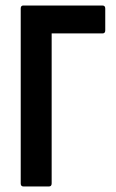

<svg xmlns="http://www.w3.org/2000/svg" viewBox="-20 -675 419 695"><path d="M65 0Q55 0 55 -11V-644Q55 -655 64 -655H351Q361 -655 361 -644V-565Q361 -554 351 -554H167V-11Q167 0 157 0Z"/></svg>

Font: Sofia Sans Condensed
Style: Bold
Weight: 700
Designer: Botio Nikoltchev, Ani Petrova
Foundry: lettersoup
Version: Version 4.101; ttfautohint (v1.8.4.7-5d5b)